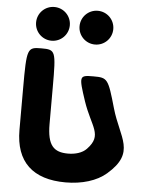

<svg xmlns="http://www.w3.org/2000/svg" viewBox="-62 -994 802 1043"><g transform="rotate(5 339.5 -473.0)"><path d="M192 -945C141 -945 100 -904 100 -853C100 -802 141 -761 192 -761C243 -761 284 -802 284 -853C284 -904 243 -945 192 -945ZM429 -945C378 -945 337 -904 337 -853C337 -802 378 -761 429 -761C480 -761 521 -802 521 -853C521 -904 480 -945 429 -945ZM436 -588C358 -588 357 -584 402 -449C448 -313 514 -275 435 -193C412 -169 374 -158 335 -158C257 -158 221 -192 221 -310V-512C221 -709 219 -715 141 -715C64 -715 61 -709 61 -489V-263C61 -89 156 -1 335 -1C424 -1 504 -25 556 -70C703 -197 607 -267 562 -425C517 -583 513 -588 436 -588Z"/></g></svg>

Font: Hussar Print
Style: Bold
Weight: 700
Foundry: Cannot Into Space Fonts
Version: Version 2.00